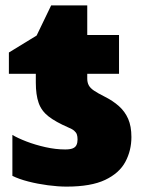

<svg xmlns="http://www.w3.org/2000/svg" viewBox="-20 -683 539 713"><path d="M227 10Q196 10 158 5Q120 0 85 -9Q50 -18 26 -30V-182Q46 -170 78.5 -157.5Q111 -145 149 -136.5Q187 -128 222 -128Q240 -128 250 -132Q260 -136 264 -144.5Q268 -153 268 -165Q268 -176 265.5 -183.5Q263 -191 255.5 -197.5Q248 -204 233 -210Q187 -230 160.5 -250.5Q134 -271 123.5 -301Q113 -331 113 -376V-409H13V-488L116 -551L170 -663H304V-553H422V-409H304V-391Q304 -377 309.5 -366.5Q315 -356 329 -346.5Q343 -337 367 -325Q399 -309 421.5 -289Q444 -269 456 -241.5Q468 -214 468 -174Q468 -124 445.5 -82Q423 -40 370.5 -15Q318 10 227 10Z"/></svg>

Font: Noto Sans Display Black
Style: Regular
Weight: 900
Designer: Monotype Design Team
Foundry: Monotype Imaging Inc.
Version: Version 2.003